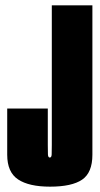

<svg xmlns="http://www.w3.org/2000/svg" viewBox="-20 -695 374 719"><path d="M167.5 4Q88.5 4 47.8 -23Q7 -50 7 -115.5V-288.5H159V-152Q159 -128.5 159.5 -116.8Q160 -105 166.5 -105Q173 -105 173.5 -116.8Q174 -128.5 174 -152V-675H326V-115.5Q326 -48.5 287.5 -22.2Q249 4 167.5 4Z"/></svg>

Font: Anybody UltraCondensed ExtraBold
Style: Regular
Weight: 800
Width: 1
Designer: Tyler Finck
Foundry: Etcetera Type Company
Version: Version 1.010; ttfautohint (v1.8.3) -l 8 -r 50 -G 200 -x 14 